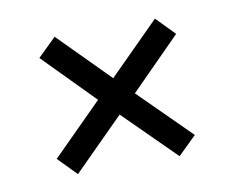

<svg xmlns="http://www.w3.org/2000/svg" viewBox="-48 -498 564 452"><g transform="rotate(-10 234.0 -272.5)"><path d="M392 -151 348 -108 226 -229 105 -108 62 -152 182 -272 63 -393 107 -436 226 -316 347 -437 390 -393 270 -272Z"/></g></svg>

Font: Raleway-v4020
Style: Italic
Weight: 400
Italic angle: -12°
Designer: Matt McInerney, Pablo Impallari, Rodrigo Fuenzalida
Foundry: Matt McInerney, Pablo Impallari, Rodrigo Fuenzalida
Version: Version 4.020;PS 004.020;hotconv 1.0.88;makeotf.lib2.5.64775